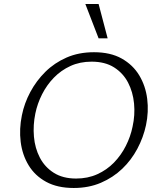

<svg xmlns="http://www.w3.org/2000/svg" viewBox="-20 -927 783 956"><path d="M347 9Q266 9 210 -21.5Q154 -52 122.5 -104Q91 -156 83 -220.5Q75 -285 89 -353Q101 -413 131 -469Q161 -525 206 -569.5Q251 -614 311.5 -640.5Q372 -667 448 -667Q530 -667 586 -635.5Q642 -604 673.5 -551.5Q705 -499 713 -434.5Q721 -370 707 -304Q694 -243 664 -186.5Q634 -130 588.5 -86.5Q543 -43 482.5 -17Q422 9 347 9ZM359 -38Q417 -38 464.5 -59.5Q512 -81 547.5 -117.5Q583 -154 606.5 -200.5Q630 -247 640 -296Q653 -354 647.5 -411.5Q642 -469 617.5 -516Q593 -563 548 -591.5Q503 -620 436 -620Q378 -620 331 -598.5Q284 -577 248.5 -540.5Q213 -504 189.5 -457.5Q166 -411 156 -362Q144 -304 149 -246.5Q154 -189 178.5 -142Q203 -95 248 -66.5Q293 -38 359 -38ZM471 -736 405 -907H471L516 -736Z"/></svg>

Font: Ysabeau Infant Light
Style: Italic
Weight: 300
Italic angle: -12°
Designer: Christian Thalmann (Catharsis Fonts)
Version: Version 2.001;gftools[0.9.30]; featfreeze: ss01,ss02,lnum